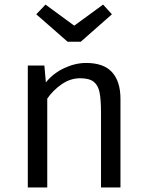

<svg xmlns="http://www.w3.org/2000/svg" viewBox="-20 -830 655 850"><path d="M103.1 0V-540H176.4L183.1 -465.1Q215.4 -505.6 264.4 -528.5Q313.3 -551.3 361.5 -551.3Q439 -551.3 476.2 -510.3Q513.3 -469.2 513.3 -392.3V0H427.2V-328.7Q427.2 -389.2 420.8 -421Q414.4 -452.8 394.6 -468.2Q374.9 -483.6 334.9 -483.6Q291.3 -483.6 252.6 -456.7Q213.8 -429.7 189.2 -393.3V0ZM308.7 -716.4 436.4 -809.7 475.4 -766.7 337.4 -645.1H279.5L140.5 -766.7L181.5 -809.7Z"/></svg>

Font: Fira Code
Style: Regular
Weight: 400
Designer: Carrois Corporate, Edenspiekermann AG, Nikita Prokopov
Foundry: Carrois Corporate, Edenspiekermann AG, Nikita Prokopov
Version: Version 5.002